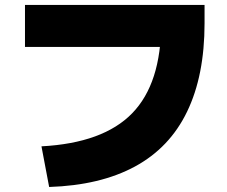

<svg xmlns="http://www.w3.org/2000/svg" viewBox="-20 -760 920 777"><path d="M147.8 -167.8Q397.8 -181.1 515 -301.7Q632.2 -422.2 632.2 -665.6L718.9 -570H81.1V-740H807.8V-665.6Q807.8 -454.4 737.2 -308.3Q666.7 -162.2 526.1 -86.1Q385.6 -10 178.9 -3.3Z"/></svg>

Font: Paperlogy 9 Black
Style: Regular
Weight: 900
Designer: redesigned by Lee Juim, glyphs from Gmarket Sans & Montserrat
Foundry: PT&
Version: Version 1.001